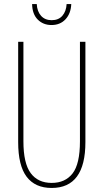

<svg xmlns="http://www.w3.org/2000/svg" viewBox="-20 -921 513 951"><path d="M403 -217Q403 10 236 10Q154 10 112 -45.5Q70 -101 70 -217V-714H96V-221Q96 -112 132 -63.5Q168 -15 236 -15Q303 -15 339.5 -62Q376 -109 376 -221V-714H403ZM235 -797Q194 -797 167 -824Q140 -851 139 -901H162Q164 -864 183.5 -842.5Q203 -821 236 -821Q270 -821 289 -843Q308 -865 310 -901H333Q331 -854 304.5 -825.5Q278 -797 235 -797Z"/></svg>

Font: Noto Sans Display Thin Cond
Style: Regular
Weight: 250
Width: 3
Designer: Monotype Design team
Foundry: Monotype Imaging Inc.
Version: Version 1.000